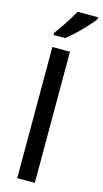

<svg xmlns="http://www.w3.org/2000/svg" viewBox="-147 -1031 575 1075"><g transform="rotate(15 140.0 -493.5)"><path d="M177 0H75V-760H177ZM280 -977Q266 -958 240 -929.5Q214 -901 184.5 -873Q155 -845 132 -827H64V-839Q88 -871 115 -912Q142 -953 160 -987H280Z"/></g></svg>

Font: Noto Sans Georgian SemiCondensed Medium
Style: Regular
Weight: 500
Width: 4
Designer: Monotype Design Team, Akaki Razmadze
Foundry: Google LLC
Version: Version 2.005; ttfautohint (v1.8.4.7-5d5b)